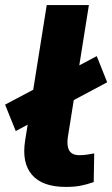

<svg xmlns="http://www.w3.org/2000/svg" viewBox="-35 -725 442 756"><path d="M224 11Q132 11 91 -36.5Q50 -84 64 -172L149 -705H315L232 -184Q229 -162 232.5 -146Q236 -130 247 -122Q258 -114 277 -114Q293 -114 307 -116Q321 -118 336 -121L334 -8Q305 2 281 6.5Q257 11 224 11ZM27 -209 -15 -313 346 -504 387 -401Z"/></svg>

Font: Nunito Sans 6pt ExtraBold
Style: Italic
Weight: 800
Italic angle: -9°
Version: Version 3.101;gftools[0.9.27]